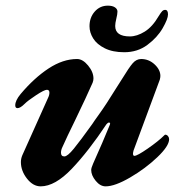

<svg xmlns="http://www.w3.org/2000/svg" viewBox="-20 -646 655 680"><path d="M54 -72Q54 -84 59 -96L150 -299Q155 -309 155 -318Q155 -328 146 -328Q137 -328 108 -309Q79 -290 67 -278Q52 -263 42 -263Q34 -263 34 -273Q34 -290 53 -313Q101 -370 152 -403.5Q203 -437 253 -437Q273 -437 292 -414Q311 -391 311 -368Q311 -361 308 -353Q287 -305 246 -220Q216 -159 201 -125Q196 -115 196 -105Q196 -92 208 -92Q219 -92 241.5 -119.5Q264 -147 307 -207Q314 -218 330 -240Q356 -276 391 -333L412 -366Q437 -407 450 -422Q463 -437 480 -437Q507 -437 527.5 -418Q548 -399 548 -377Q548 -372 546 -364L453 -113Q451 -105 451 -102Q451 -94 456 -94Q466 -94 503.5 -120Q541 -146 561 -166Q564 -169 565 -169Q571 -169 575 -164Q579 -159 579 -153Q579 -129 537 -89Q495 -49 441 -17.5Q387 14 354 14Q335 14 319 -5.5Q303 -25 303 -44Q303 -51 310 -67Q345 -145 369 -204L370 -208Q370 -212 366 -212Q362 -212 357 -206Q294 -111 234.5 -48.5Q175 14 124 14Q97 14 75.5 -13.5Q54 -41 54 -72ZM297 -553Q297 -584 315.5 -605Q334 -626 362 -626Q378 -626 387 -620Q396 -614 396 -605Q396 -596 392 -580Q388 -564 388 -554Q388 -517 440 -517Q465 -517 492.5 -534Q520 -551 542 -589Q550 -602 554.5 -606.5Q559 -611 565 -611Q575 -611 575 -595Q575 -579 556 -546Q537 -513 502 -487Q467 -461 420 -461Q379 -461 351 -475Q323 -489 310 -510Q297 -531 297 -553Z"/></svg>

Font: EB Garamond ExtraBold
Style: Italic
Weight: 800
Italic angle: -17.2°
Designer: Georg Duffner and Octavio Pardo
Foundry: Georg Duffner
Version: Version 1.000